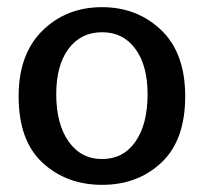

<svg xmlns="http://www.w3.org/2000/svg" viewBox="-20 -506 577 536"><path d="M32 -237Q32 -355 98.5 -420.5Q165 -486 265 -486Q363 -486 430 -422Q497 -358 497 -237Q497 -115 431 -52.5Q365 10 265 10Q166 10 99 -51.5Q32 -113 32 -237ZM137 -243Q137 -160 171.5 -111Q206 -62 265 -62Q324 -62 358 -110.5Q392 -159 392 -243Q392 -323 358 -369.5Q324 -416 265 -416Q206 -416 171.5 -370Q137 -324 137 -243Z"/></svg>

Font: Coval
Style: Medium
Weight: 500
Foundry: Context Ltd
Version: Version 001.000